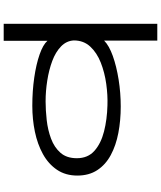

<svg xmlns="http://www.w3.org/2000/svg" viewBox="64 -769 872 1040"><g transform="rotate(90 500.0 -249.0)"><path d="M109 167V-665H200V-377Q227 -404 283 -424Q339 -444 411 -455.5Q483 -467 557 -467Q633 -467 700.5 -454Q768 -441 820 -413Q872 -385 901.5 -340Q931 -295 931 -232Q931 -168 899.5 -121.5Q868 -75 814.5 -45.5Q761 -16 693.5 -2Q626 12 553 12Q473 12 400.5 1.5Q328 -9 275 -27.5Q222 -46 201 -70V167ZM529 -60Q577 -60 630.5 -66Q684 -72 731 -89.5Q778 -107 807.5 -140.5Q837 -174 837 -229Q837 -289 797 -324.5Q757 -360 692 -376.5Q627 -393 551 -395Q496 -397 434.5 -388.5Q373 -380 319.5 -359Q266 -338 232.5 -302Q199 -266 199 -213Q201 -173 231.5 -143.5Q262 -114 310.5 -96Q359 -78 416.5 -69Q474 -60 529 -60Z"/></g></svg>

Font: Inconsolata UltraExpanded Thin
Style: Regular
Weight: 100
Width: 9
Monospace: yes
Designer: Raph Levien, Cyreal, Brenton Simpson
Foundry: Raph Levien, Cyreal, Google
Version: Version 3.100; ttfautohint (v1.8.4.7-5d5b)